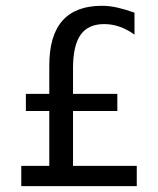

<svg xmlns="http://www.w3.org/2000/svg" viewBox="-20 -636 540 656"><path d="M439.5 -592.8V-517.6Q414.1 -536.1 388.2 -544.9Q362.3 -553.7 335.9 -553.7Q281.2 -553.7 255.4 -517.1Q229.5 -480.5 229.5 -403.3V-315.4H380.9V-256.8H229.5V-69.3H447.3V0H52.7V-69.3H148.4V-256.8H68.4V-315.4H148.4V-412.1Q148.4 -514.6 193.4 -565.4Q238.3 -616.2 328.1 -616.2Q354.5 -616.2 381.8 -609.9Q409.2 -603.5 439.5 -592.8Z"/></svg>

Font: BabelStone Irk Bitig
Style: Regular
Weight: 400
Designer: Andrew West
Foundry: BabelStone
Version: Version 1.03 June 7, 2023